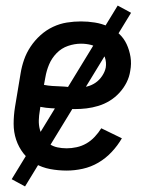

<svg xmlns="http://www.w3.org/2000/svg" viewBox="-20 -605 540 690"><path d="M220 8Q189 8 160 2.5Q131 -3 106.5 -17Q82 -31 64.5 -53.5Q47 -76 38 -103Q29 -130 29 -160Q29 -190 34 -221L54 -341Q58 -366 66.5 -390.5Q75 -415 90 -437.5Q105 -460 125.5 -478.5Q146 -497 170.5 -508.5Q195 -520 220.5 -524Q246 -528 271 -528Q296 -528 321 -524Q346 -520 368 -510Q390 -500 407.5 -484Q425 -468 435 -446.5Q445 -425 449 -400.5Q453 -376 448 -350Q445 -329 435 -309Q425 -289 409.5 -272Q394 -255 374.5 -243Q355 -231 333.5 -224.5Q312 -218 291 -215.5Q270 -213 249 -213Q238 -213 228 -213.5Q218 -214 207 -214H206Q185 -215 165 -216Q145 -217 125 -221L123 -207Q120 -190 119.5 -173Q119 -156 123 -140.5Q127 -125 135.5 -111Q144 -97 157 -88Q170 -79 186 -75.5Q202 -72 220 -72Q237 -72 255.5 -76Q274 -80 290.5 -89.5Q307 -99 320.5 -113.5Q334 -128 344 -144L418 -108Q403 -82 381.5 -59Q360 -36 333.5 -20.5Q307 -5 277.5 1.5Q248 8 220 8ZM260 -290Q276 -290 292.5 -294Q309 -298 323 -307.5Q337 -317 347 -332Q357 -347 360 -362Q363 -381 357 -398.5Q351 -416 338 -427.5Q325 -439 307.5 -443.5Q290 -448 271 -448Q248 -448 224.5 -440Q201 -432 183.5 -414Q166 -396 156.5 -373.5Q147 -351 143 -327L138 -300Q153 -297 168.5 -296Q184 -295 199 -294.5Q214 -294 229.5 -292Q245 -290 260 -290ZM70 65 22 39 403 -585 451 -559Z"/></svg>

Font: Iosevka SS04 Medium
Style: Italic
Weight: 500
Italic angle: -9°
Monospace: yes
Designer: Belleve Invis
Foundry: Belleve Invis
Version: Version 19.0.0; ttfautohint (v1.8.4)